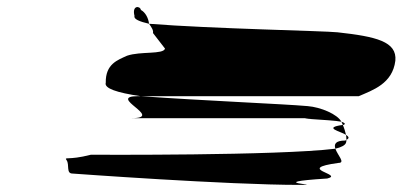

<svg xmlns="http://www.w3.org/2000/svg" viewBox="-20 -703 1134 541"><path d="M168 -251C176 -239 166 -214 184 -214C184 -214 620 -182 824 -182C904 -182 711 -188 902 -200C952 -212 808 -227 934 -244C954 -244 931 -266 925 -284C761 -264 251 -267 236 -267C170 -250 160 -263 168 -251ZM278 -470C273 -454 309 -442 376 -432H991C1030 -449 1086 -467 1094 -532C1099 -586 1040 -600 931 -612C894 -616 578 -622 400 -636C407 -626 413 -617 411 -610L445 -566C440 -549 376 -559 338 -546C312 -534 277 -523 278 -470ZM359 -658C356 -649 374 -642 400 -636C398 -652 390 -668 377 -675C375 -687 351 -689 359 -658ZM350 -370H881C771 -370 915 -366 942 -360C931 -381 884 -401 847 -404C780 -410 558 -419 376 -432H369C278 -432 446 -370 350 -370ZM942 -360C943 -357 945 -354 946 -351H948C955 -354 951 -357 942 -360ZM925 -284C942 -288 953 -294 955 -301C956 -303 956 -306 956 -309C955 -308 954 -308 953 -307C924 -307 921 -296 925 -284ZM946 -351C888 -343 940 -333 955 -323C953 -331 950 -342 946 -351ZM955 -323C956 -318 956 -313 956 -309C966 -314 962 -318 955 -323Z"/></svg>

Font: bitstorm
Style: maxextobl
Weight: 400
Version: Version 0.2